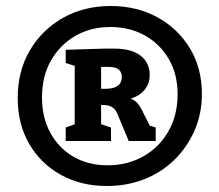

<svg xmlns="http://www.w3.org/2000/svg" viewBox="-20 -775 731 640"><path d="M199 -305V-350L241 -365L229 -348V-569L246 -550L199 -565V-609L327 -613H361Q418 -613 448.5 -589.5Q479 -566 479 -525Q479 -491 455 -468Q431 -445 377 -438L384 -451Q411 -451 426 -441.5Q441 -432 451 -412L483 -349L455 -364L499 -350V-305H409L372 -394Q366 -408 359 -414Q352 -420 343.5 -422.5Q335 -425 323 -425H302L317 -438V-348L305 -365L350 -350V-305ZM317 -466 302 -479H332Q359 -479 372.5 -489Q386 -499 386 -518Q386 -535 375.5 -543.5Q365 -552 342 -552H302L317 -566ZM336 -155Q250 -155 182.5 -192.5Q115 -230 77 -296Q39 -362 39 -448Q39 -538 79.5 -607Q120 -676 190 -715.5Q260 -755 349 -755Q436 -755 504.5 -717.5Q573 -680 613 -614Q653 -548 653 -462Q653 -396 628.5 -340Q604 -284 561 -242Q518 -200 460.5 -177.5Q403 -155 336 -155ZM339 -224Q405 -224 458 -254Q511 -284 541.5 -337.5Q572 -391 572 -461Q572 -528 542.5 -578.5Q513 -629 462.5 -657Q412 -685 348 -685Q282 -685 230.5 -655Q179 -625 149.5 -572.5Q120 -520 120 -450Q120 -383 148 -332Q176 -281 225 -252.5Q274 -224 339 -224Z"/></svg>

Font: Bitter Thin ExtraBold
Style: Regular
Weight: 800
Version: Version 3.020